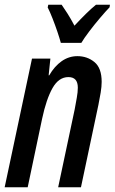

<svg xmlns="http://www.w3.org/2000/svg" viewBox="-23 -786 482 806"><path d="M-3.4 0 111.3 -540H188.5L181.2 -469.7H183.6Q205.6 -507.8 235.8 -529.1Q266.1 -550.3 301.8 -550.3Q343.3 -550.3 373.5 -525.4Q403.8 -500.5 403.8 -442.4Q403.8 -422.9 399.7 -397.5Q395.5 -372.1 390.1 -345.7L316.9 0H221.2L290.5 -326.7Q294.9 -351.1 299.3 -375.2Q303.7 -399.4 303.7 -418Q303.7 -462.4 264.2 -462.4Q223.6 -462.4 197.5 -416.3Q171.4 -370.1 153.8 -287.6L93.3 0ZM232.4 -606Q227.5 -624.5 218 -652.6Q208.5 -680.7 197.5 -708.7Q186.5 -736.8 177.2 -754.9L179.7 -766.1H235.8Q246.1 -751.5 260.3 -729.2Q274.4 -707 289.6 -678.2Q314.5 -705.1 337.2 -727.5Q359.9 -750 379.9 -766.1H438.5L437 -755.4Q420.9 -738.8 397.2 -710.9Q373.5 -683.1 351.6 -654.1Q329.6 -625 318.4 -606Z"/></svg>

Font: Open Sans Condensed SemiBold
Style: Italic
Weight: 600
Width: 3
Italic angle: -12°
Designer: Monotype Design Team
Foundry: Monotype Imaging Inc.
Version: Version 3.000; ttfautohint (v1.8.4)